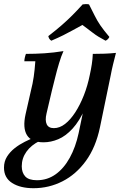

<svg xmlns="http://www.w3.org/2000/svg" viewBox="-62 -718 623 962"><path d="M388 -343H417Q395 -242 365.5 -176.5Q336 -111 301.5 -73.5Q267 -36 230 -20.5Q193 -5 156 -5Q95 -5 73 -41Q51 -77 66 -145L93 -264Q102 -299 107 -333.5Q112 -368 115 -411H60Q60 -419 62.5 -430Q65 -441 68 -448Q115 -448 161 -451Q207 -454 256 -462Q245 -438 234 -401.5Q223 -365 214 -328Q205 -291 198 -264L171 -149Q163 -115 172 -95.5Q181 -76 208 -76Q237 -76 264 -97Q291 -118 315 -155Q339 -192 358 -240Q377 -288 388 -343ZM403 -448Q433 -448 461 -449Q489 -450 519 -453Q511 -422 504.5 -395.5Q498 -369 493 -342L439 -81Q418 20 368.5 88Q319 156 251 190.5Q183 225 106 225Q40 225 -1 199Q-42 173 -42 122Q-42 91 -27 67Q-12 43 11.5 24.5Q35 6 62 -7.5Q89 -21 112 -30L137 -12Q94 9 70.5 42Q47 75 47 115Q47 147 64.5 166Q82 185 123 185Q175 185 216.5 155.5Q258 126 287.5 72.5Q317 19 332 -51L357 -171L356 -191L388 -343Q394 -370 398 -396Q402 -422 403 -448ZM195 -514Q188 -519 185 -524Q182 -529 180 -537Q220 -568 248 -592.5Q276 -617 300.5 -641.5Q325 -666 352 -696Q369 -699 384 -696Q401 -663 413 -638.5Q425 -614 441.5 -590Q458 -566 486 -533Q480 -520 467 -514Q427 -535 404 -553Q381 -571 351 -593Q325 -579 302.5 -566.5Q280 -554 255 -541.5Q230 -529 195 -514Z"/></svg>

Font: Poltawski Nowy Medium
Style: Italic
Weight: 500
Italic angle: -12°
Version: Version 1.001;gftools[0.9.25]